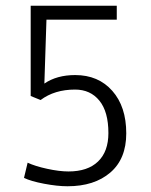

<svg xmlns="http://www.w3.org/2000/svg" viewBox="-20 -647 528 672"><path d="M359.4 -181.2Q359.4 -255.9 327.9 -294.7Q296.4 -333.5 242.7 -333.5Q170.9 -333.5 122.1 -296.9L87.4 -311V-627H388.7V-578.1H142.6L135.3 -354.5Q178.7 -384.3 243.2 -384.3Q324.2 -384.3 373 -329.1Q421.9 -273.9 421.9 -180.2Q421.9 -90.8 366 -43Q310.1 4.9 216.3 4.9Q180.7 4.9 134.3 -3.9Q87.9 -12.7 64 -24.4L76.7 -77.6Q102.5 -65.4 145 -56.2Q187.5 -46.9 219.7 -46.9Q287.1 -46.9 323.2 -81.8Q359.4 -116.7 359.4 -181.2Z"/></svg>

Font: Anaheim
Style: Regular
Weight: 400
Designer: vernon adams
Foundry: vernon adams
Version: Version 1.002; ttfautohint (v0.93.5-3d13) -l 8 -r 50 -G 200 